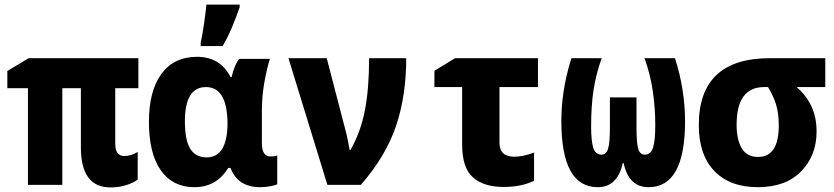

<svg xmlns="http://www.w3.org/2000/svg" viewBox="-20 -807 3640 838"><path d="M462 11Q500 11 531 1Q562 -9 581 -23V-144Q552 -126 523 -126Q483 -126 483 -179V-422H584V-553H105L12 -497V-422H102V0H252V-422H333V-164Q333 11 462 11Z M828 10Q925 10 976 -74H986Q1018 10 1115 10Q1140 10 1162 5.5Q1184 1 1190 -3V-128Q1178 -124 1161 -124Q1123 -124 1123 -182V-322Q1123 -387 1134 -448.5Q1145 -510 1158 -550H1024Q1013 -536 1004.5 -515Q996 -494 991 -471H986Q941 -559 840 -559Q739 -559 684.5 -484.5Q630 -410 630 -275Q630 -137 682 -63.5Q734 10 828 10ZM787 -278Q787 -427 879 -427Q971 -427 973 -271Q973 -120 881 -120Q834 -120 810.5 -157.5Q787 -195 787 -278ZM856 -606H952Q977 -650 994.5 -692.5Q1012 -735 1026 -775V-787H881Q878 -755 870.5 -703Q863 -651 856 -621Z M1409 0H1555Q1665 -127 1709 -258.5Q1753 -390 1753 -553H1591Q1591 -420 1572.5 -325Q1554 -230 1510 -153H1506Q1503 -166 1500 -184Q1497 -202 1493 -219L1406 -553H1239Z M2178 9Q2255 9 2311 -18V-141Q2262 -123 2225 -123Q2160 -123 2160 -184V-427H2328V-553H1966L1876 -498V-427H1997V-177Q1997 -74 2044.5 -32.5Q2092 9 2178 9Z M2589 10Q2675 10 2698 -95H2702Q2724 10 2811 10Q2970 10 2970 -278Q2970 -345 2959 -415Q2948 -485 2926 -553H2793Q2818 -485 2829 -410.5Q2840 -336 2840 -262Q2840 -192 2830 -162Q2820 -132 2794 -132Q2773 -132 2765.5 -158Q2758 -184 2758 -249V-382H2642V-249Q2642 -184 2634 -158Q2626 -132 2605 -132Q2579 -132 2569.5 -161.5Q2560 -191 2560 -256Q2560 -347 2571 -416.5Q2582 -486 2606 -553H2474Q2451 -480 2440.5 -412Q2430 -344 2430 -278Q2430 10 2589 10Z M3288 10Q3409 10 3476.5 -59Q3544 -128 3544 -233Q3544 -296 3521 -344Q3498 -392 3457 -427H3582V-553H3340Q3030 -553 3030 -261Q3030 -131 3098 -60.5Q3166 10 3288 10ZM3289 -122Q3240 -122 3217.5 -159.5Q3195 -197 3195 -262Q3195 -427 3315 -427H3332Q3355 -390 3367 -351.5Q3379 -313 3379 -260Q3379 -122 3289 -122Z"/></svg>

Font: Noto Sans Mono Extra
Style: Regular
Weight: 800
Designer: Monotype Design Team
Foundry: Monotype Imaging Inc.
Version: Version 1.900